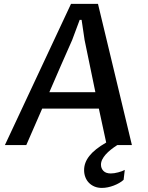

<svg xmlns="http://www.w3.org/2000/svg" viewBox="-20 -735 751 973"><path d="M406.2 127.4Q406.2 107.9 412.8 90.1Q419.4 72.3 432.9 55.2Q446.3 38.1 467.5 21.2Q488.8 4.4 518.1 -12.7L481 -184.6H193.8L113.3 0H4.9L339.8 -715.3H476.6L648.4 0H574.7Q557.1 11.2 542 23.2Q526.9 35.2 515.6 47.9Q504.4 60.5 498 73.5Q491.7 86.4 491.7 99.6Q491.7 118.2 504.2 131.1Q516.6 144 541.5 144Q549.3 144 559.3 142.6Q569.3 141.1 579.1 138.4Q588.9 135.7 597.7 132.6Q606.4 129.4 612.3 126L606.4 176.3Q596.7 185.1 584 192.4Q571.3 199.7 556.6 205.3Q542 210.9 526.6 214.1Q511.2 217.3 496.6 217.3Q475.1 217.3 458.5 210.2Q441.9 203.1 430.2 190.9Q418.5 178.7 412.4 162.4Q406.2 146 406.2 127.4ZM463.4 -267.6 408.7 -532.2 393.6 -634.3H383.8L345.7 -532.2Q315.9 -465.8 287.4 -400.1Q258.8 -334.5 230 -267.6Z"/></svg>

Font: Proza Libre
Style: Medium Italic
Weight: 500
Designer: Jasper de Waard
Foundry: Jasper de Waard
Version: Version 1.000; ttfautohint (v1.4.1.8-43bc)